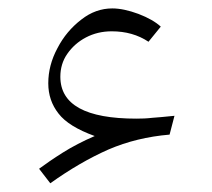

<svg xmlns="http://www.w3.org/2000/svg" viewBox="-20 -441 494 447"><path d="M200.5 -124.3C172.9 -112.4 148.1 -99.5 126.2 -85.7C104.3 -71.9 85.7 -59 71 -48.1L97.1 -14.3C142.9 -47.1 188.1 -73.3 232.4 -92.9C276.7 -111.9 323.8 -123.3 374.8 -127.6L386.2 -171.4C363.8 -169 346.2 -167.6 334.3 -166.7C321.9 -165.2 309.5 -164.8 297.6 -164.8C179.5 -164.8 120.5 -197.1 120.5 -262.4C120.5 -281.9 125.7 -300 136.7 -315.7C147.6 -331.4 161.9 -344.3 180 -353.8C198.1 -363.3 218.1 -368.1 240 -368.1C272.9 -368.1 301.4 -360 325.7 -343.8L354.3 -379C342.4 -390 324.8 -400 302.4 -408.6C279.5 -417.1 259 -421.4 241.4 -421.4C215.7 -421.4 191.4 -412.9 169 -395.2C146.2 -377.6 127.6 -355.7 113.8 -329C99.5 -302.4 92.4 -275.2 92.4 -247.1C92.4 -220 100.5 -196.7 116.2 -176.7C131.9 -156.2 160 -139 200.5 -124.3Z"/></svg>

Font: Pinar Light
Style: Regular
Weight: 300
Designer: Amin Abedi
Version: Version 2.00;September 9, 2021;FontCreator 13.0.0.2683 64-bi